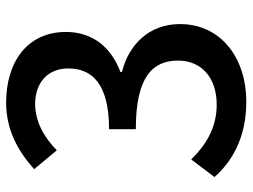

<svg xmlns="http://www.w3.org/2000/svg" viewBox="-116 -674 803 610"><g transform="rotate(-90 285.0 -368.5)"><path d="M268 13C403 13 514 -65 514 -198C514 -297 447 -361 362 -382V-387C440 -416 489 -475 489 -560C489 -681 396 -750 264 -750C179 -750 111 -713 53 -661L113 -589C155 -630 203 -657 260 -658C330 -657 373 -617 373 -552C373 -478 325 -423 180 -423V-338C346 -338 398 -285 398 -204C398 -127 341 -81 258 -81C182 -81 127 -118 84 -162L28 -88C77 -33 152 13 268 13Z"/></g></svg>

Font: Noto Sans JP Medium
Style: Regular
Weight: 500
Designer: Ryoko NISHIZUKA  (kana, bopomofo & ideographs); Paul D. Hunt (Latin, Greek & Cyrillic); Sandoll Communications , Soo-you
Foundry: Adobe
Version: Version 2.002;hotconv 1.0.116;makeotfexe 2.5.65601